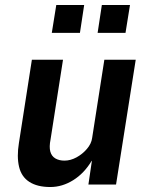

<svg xmlns="http://www.w3.org/2000/svg" viewBox="-20 -741 596 771"><path d="M182 10Q130 10 98 -10.5Q66 -31 56.5 -71.5Q47 -112 56 -167L108 -501H233L183 -181Q177 -151 182 -132.5Q187 -114 202 -105Q217 -96 239 -96Q263 -96 287 -109Q311 -122 329 -143Q347 -164 350 -187L399 -501H525L446 0H335L349 -95H348Q318 -45 274 -17.5Q230 10 182 10ZM372 -609 389 -721H502L484 -609ZM188 -609 206 -721H318L301 -609Z"/></svg>

Font: Nunito Sans 7pt Condensed
Style: Bold Italic
Weight: 700
Width: 3
Italic angle: -9°
Designer: Vernon Adams
Foundry: Vernon Adams
Version: Version 3.101;gftools[0.9.27]